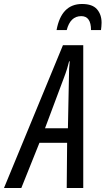

<svg xmlns="http://www.w3.org/2000/svg" viewBox="-84 -944 530 964"><path d="M251 -793Q269 -863 324 -863Q373 -863 373 -793H423Q424 -801 425 -810.5Q426 -820 426 -830Q426 -871 403 -897.5Q380 -924 328 -924Q224 -924 200 -793ZM236 -551Q246 -577 252.5 -598Q259 -619 263 -636H266Q262 -604 262 -551L257 -300H142ZM23 0 114 -227H253L251 0H334V-717H232L-64 0Z"/></svg>

Font: Noto Sans Display Condensed
Style: Italic
Weight: 400
Width: 3
Designer: Monotype Design team
Foundry: Monotype Imaging Inc.
Version: 1.000